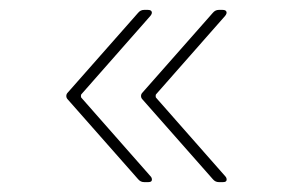

<svg xmlns="http://www.w3.org/2000/svg" viewBox="-20 -475 598 388"><path d="M410 -113 268 -274Q265 -277 265 -281Q265 -285 268 -288L410 -449Q415 -455 422 -455H430Q436 -455 437.5 -451.5Q439 -448 435 -443L295 -284Q294 -281 295 -278L435 -119Q438 -116 438 -112Q438 -107 431 -107H422Q415 -107 410 -113ZM117 -288 259 -449Q264 -455 271 -455H279Q285 -455 286.5 -451.5Q288 -448 284 -443L144 -284Q143 -281 144 -278L284 -119Q287 -116 287 -112Q287 -107 280 -107H271Q264 -107 259 -113L117 -274Q114 -277 114 -281Q114 -285 117 -288Z"/></svg>

Font: Barlow GEO Thin
Style: Regular
Weight: 100
Designer: Jeremy Tribby
Foundry: Tribby Type
Version: Version 1.408